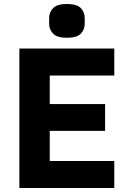

<svg xmlns="http://www.w3.org/2000/svg" viewBox="-20 -941 647 961"><path d="M552 0H77V-698H552V-563H229V-420H506V-286H229V-135H552ZM315 -752Q266 -752 246 -772.5Q226 -793 226 -822V-851Q226 -880 246 -900.5Q266 -921 315 -921Q365 -921 384.5 -900.5Q404 -880 404 -851V-822Q404 -793 384.5 -772.5Q365 -752 315 -752Z"/></svg>

Font: IBM Plex Sans
Style: Regular
Weight: 400
Designer: Mike Abbink, Paul van der Laan, Pieter van Rosmalen
Foundry: Bold Monday
Version: Version 3.201